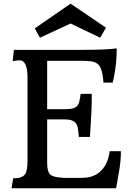

<svg xmlns="http://www.w3.org/2000/svg" viewBox="-20 -1016 708 1036"><path d="M466.3 -293 465.3 -277.3H405.3Q401.9 -332.5 392.6 -346.7Q376 -371.6 332.5 -371.6H234.4V-136.2Q234.4 -88.9 252.4 -73.2Q270 -58.1 328.1 -56.2H421.4Q519 -56.2 556.2 -140.6Q567.9 -167 571.8 -200.2H632.3Q632.3 -144.5 621.1 -83L606.4 0H42.5L50.8 -53.7Q99.6 -53.7 114.7 -75.2Q128.4 -93.8 128.4 -149.9V-596.2Q128.4 -690.4 85.9 -690.4Q68.4 -690.4 48.8 -686L54.7 -747.1H433.6Q551.3 -747.1 609.9 -754.9Q609.9 -676.8 594.7 -598.6Q590.8 -580.1 587.9 -570.3H538.1Q533.2 -649.4 507.8 -670.4Q493.7 -682.1 470.9 -685.1Q448.2 -688 414.1 -688H234.4V-426.8H335.4Q384.3 -426.8 399.4 -447.8Q409.2 -460.9 415 -509.3L474.6 -509.8L475.1 -483.9Q475.1 -421.9 466.3 -293ZM167.5 -862.8 360.8 -996.1 551.8 -866.7 520.5 -812.5 360.8 -889.2Q360.8 -889.2 195.3 -812.5Z"/></svg>

Font: HeadlandOne
Style: Regular
Weight: 400
Designer: Gary Lonergan
Foundry: Sorkin Type Co.
Version: Version 1.002